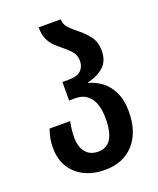

<svg xmlns="http://www.w3.org/2000/svg" viewBox="-143 -849 780 946"><g transform="rotate(-20 247.0 -376.0)"><path d="M243 10Q184 10 137.5 -12.5Q91 -35 64.5 -77.5Q38 -120 38 -180Q38 -208 42.5 -229.5Q47 -251 55 -275H163Q159 -255 156.5 -235Q154 -215 154 -191Q154 -143 177 -114.5Q200 -86 243 -86Q332 -86 332 -228Q332 -298 304.5 -335Q277 -372 227 -372H193V-469H226Q271 -469 290.5 -488Q310 -507 310 -537Q310 -568 292.5 -588Q275 -608 252 -626Q233 -641 215 -658.5Q197 -676 186 -700.5Q175 -725 175 -762H291Q291 -735 309 -716Q327 -697 353 -677Q381 -655 404.5 -625Q428 -595 428 -547Q428 -496 397 -466.5Q366 -437 311 -424V-421Q347 -412 379 -388Q411 -364 431 -322.5Q451 -281 451 -222Q451 -114 395.5 -52Q340 10 243 10Z"/></g></svg>

Font: Noto Sans Georgian Condensed SemiBold
Style: Regular
Weight: 600
Width: 3
Designer: Monotype Design Team, Akaki Razmadze
Foundry: Google LLC
Version: Version 2.005; ttfautohint (v1.8.4.7-5d5b)